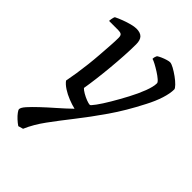

<svg xmlns="http://www.w3.org/2000/svg" viewBox="-208 -591 881 881"><g transform="rotate(45 233.0 -150.0)"><path d="M78 200Q66 192 53.5 180.5Q41 169 33 158Q25 147 25 143Q25 132 41.5 113.5Q58 95 84.5 70Q111 45 142.5 17.5Q174 -10 204 -39Q183 -44 159 -53.5Q135 -63 115 -76Q95 -89 85 -103Q90 -128 95 -160.5Q100 -193 104 -228Q108 -263 110.5 -297.5Q113 -332 115 -361.5Q117 -391 117 -412Q117 -427 110.5 -431.5Q104 -436 90 -436H31Q31 -441 32 -447Q33 -453 34.5 -458.5Q36 -464 38 -467Q54 -475 74 -482.5Q94 -490 113 -495Q132 -500 145 -500Q171 -500 183 -487.5Q195 -475 195 -448Q195 -414 192.5 -372.5Q190 -331 186 -288Q182 -245 177 -205.5Q172 -166 167 -137Q173 -130 187.5 -121.5Q202 -113 217.5 -107Q233 -101 241 -101Q245 -101 261.5 -123.5Q278 -146 299 -181.5Q320 -217 341 -256.5Q362 -296 375.5 -331.5Q389 -367 389 -389Q389 -395 377.5 -405Q366 -415 349.5 -425.5Q333 -436 318 -444Q303 -452 295 -454Q295 -461 297 -467.5Q299 -474 301 -477Q308 -482 320.5 -487.5Q333 -493 345 -496.5Q357 -500 363 -500Q372 -500 388.5 -491Q405 -482 423 -469Q441 -456 453 -443.5Q465 -431 465 -425Q465 -399 453.5 -363Q442 -327 421 -287Q377 -201 329.5 -132.5Q282 -64 237.5 -7.5Q193 49 157.5 97.5Q122 146 102 193Z"/></g></svg>

Font: Texturina Medium 12pt Light
Style: Italic
Weight: 300
Italic angle: -11°
Version: Version 1.002